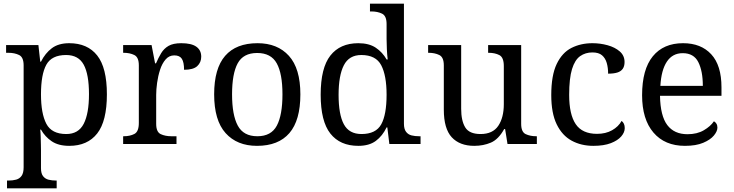

<svg xmlns="http://www.w3.org/2000/svg" viewBox="-20 -780 3978 1040"><path d="M18 240V198H26Q49 198 67.5 193Q86 188 97 172.5Q108 157 108 126V-426Q108 -470 83.5 -482Q59 -494 26 -494H13V-536H188L198 -446H202Q225 -492 261 -519Q297 -546 355 -546Q454 -546 506.5 -479.5Q559 -413 559 -269Q559 -124 506.5 -57Q454 10 355 10Q297 10 260.5 -14.5Q224 -39 202 -78H198Q200 -59 200.5 -37.5Q201 -16 201.5 3Q202 22 202 35V131Q202 160 213.5 174.5Q225 189 243.5 193.5Q262 198 284 198H287V240ZM339 -54Q405 -54 433.5 -109.5Q462 -165 462 -270Q462 -377 433.5 -429.5Q405 -482 338 -482Q260 -482 231 -429.5Q202 -377 202 -269Q202 -165 231 -109.5Q260 -54 339 -54Z M647 0V-42H650Q684 -42 708 -54.5Q732 -67 732 -114V-426Q732 -470 707.5 -482Q683 -494 650 -494H647V-536H801L820 -437H825Q838 -467 853 -492Q868 -517 893 -531.5Q918 -546 962 -546Q1017 -546 1043.5 -527Q1070 -508 1070 -473Q1070 -442 1048.5 -422Q1027 -402 977 -402Q977 -443 965 -461.5Q953 -480 924 -480Q896 -480 877 -458Q858 -436 847 -402Q836 -368 831 -331.5Q826 -295 826 -266V-109Q826 -65 850.5 -53.5Q875 -42 908 -42H936V0Z M1372 10Q1264 10 1202 -59Q1140 -128 1140 -269Q1140 -409 1199.5 -477.5Q1259 -546 1375 -546Q1483 -546 1545 -477.5Q1607 -409 1607 -269Q1607 -128 1547.5 -59Q1488 10 1372 10ZM1374 -42Q1449 -42 1479.5 -99.5Q1510 -157 1510 -269Q1510 -381 1479 -437Q1448 -493 1373 -493Q1298 -493 1267.5 -437Q1237 -381 1237 -269Q1237 -157 1268 -99.5Q1299 -42 1374 -42Z M1921 10Q1822 10 1769.5 -56.5Q1717 -123 1717 -267Q1717 -412 1769.5 -479Q1822 -546 1921 -546Q1979 -546 2015.5 -521.5Q2052 -497 2074 -458H2080Q2077 -483 2075.5 -513.5Q2074 -544 2074 -568V-650Q2074 -694 2049.5 -706Q2025 -718 1992 -718H1984V-760H2168V-110Q2168 -81 2179.5 -66Q2191 -51 2209.5 -46.5Q2228 -42 2250 -42H2258V0H2089L2078 -90H2074Q2052 -44 2016 -17Q1980 10 1921 10ZM1938 -54Q2016 -54 2045 -106.5Q2074 -159 2074 -267Q2074 -371 2045 -426.5Q2016 -482 1937 -482Q1871 -482 1842.5 -426.5Q1814 -371 1814 -266Q1814 -160 1842.5 -107Q1871 -54 1938 -54Z M2549 10Q2470 10 2427 -36.5Q2384 -83 2384 -186V-426Q2384 -470 2359.5 -482Q2335 -494 2302 -494H2299V-536H2478V-191Q2478 -126 2500 -90Q2522 -54 2583 -54Q2649 -54 2679 -98.5Q2709 -143 2709 -216V-422Q2709 -469 2685 -481.5Q2661 -494 2627 -494H2624V-536H2803V-109Q2803 -65 2827.5 -53.5Q2852 -42 2885 -42H2888V0H2729L2716 -81H2711Q2680 -25 2639 -7.5Q2598 10 2549 10Z M3194 10Q3128 10 3076.5 -18Q3025 -46 2995.5 -106.5Q2966 -167 2966 -265Q2966 -372 2995.5 -433.5Q3025 -495 3075.5 -520.5Q3126 -546 3189 -546Q3231 -546 3271 -535Q3311 -524 3337 -501.5Q3363 -479 3363 -444Q3363 -421 3353 -407Q3343 -393 3323.5 -387Q3304 -381 3274 -381Q3274 -413 3266.5 -439Q3259 -465 3241 -480.5Q3223 -496 3189 -496Q3151 -496 3122.5 -476Q3094 -456 3078.5 -406Q3063 -356 3063 -266Q3063 -160 3098.5 -107.5Q3134 -55 3214 -55Q3261 -55 3295.5 -74.5Q3330 -94 3347 -125Q3355 -119 3359.5 -109.5Q3364 -100 3364 -86Q3364 -63 3345 -41Q3326 -19 3288.5 -4.5Q3251 10 3194 10Z M3690 10Q3581 10 3519.5 -62Q3458 -134 3458 -264Q3458 -404 3516 -475Q3574 -546 3680 -546Q3777 -546 3832.5 -486Q3888 -426 3888 -307V-261H3555Q3557 -152 3594.5 -102.5Q3632 -53 3704 -53Q3756 -53 3792.5 -74.5Q3829 -96 3847 -123Q3854 -120 3860 -111Q3866 -102 3866 -89Q3866 -69 3847 -46Q3828 -23 3789 -6.5Q3750 10 3690 10ZM3787 -315Q3787 -395 3762.5 -443.5Q3738 -492 3678 -492Q3623 -492 3592.5 -446.5Q3562 -401 3557 -315Z"/></svg>

Font: Noto Serif NP Hmong
Style: Regular
Weight: 400
Designer: Dalton Maag Ltd
Foundry: Dalton Maag Ltd
Version: Version 1.001